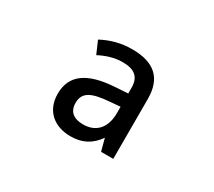

<svg xmlns="http://www.w3.org/2000/svg" viewBox="-77 -859 684 614"><g transform="rotate(30 265.0 -552.0)"><path d="M228 -382C272 -382 302 -399 326 -433L338 -388H383V-609C383 -686 342 -722 261 -722C219 -722 184 -712 150 -694L170 -648C197 -662 225 -671 255 -671C297 -671 320 -655 320 -614V-593L274 -590C174 -584 125 -549 125 -480C125 -417 168 -382 228 -382ZM244 -435C210 -435 189 -450 189 -483C189 -523 218 -536 284 -541L320 -544V-520C320 -468 293 -435 244 -435Z"/></g></svg>

Font: Noto Sans Mono Condensed
Style: Regular
Weight: 400
Width: 3
Designer: Monotype Design Team
Foundry: Monotype Imaging Inc.
Version: Version 2.014